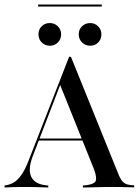

<svg xmlns="http://www.w3.org/2000/svg" viewBox="-30 -834 623 854"><path d="M116.1 -140.3Q93.5 -82.3 108.5 -48.8Q123.4 -15.3 175 -9.7L184.7 -8.9V0Q155.6 -1.6 124.6 -2Q93.5 -2.4 69.4 -2.4Q43.5 -2.4 24.6 -1.6Q5.6 -0.8 -9.7 0V-8.9L0 -10.5Q22.6 -15.3 39.1 -27.8Q55.6 -40.3 71 -64.9Q86.3 -89.5 102.4 -133.1L277.4 -581.5H285.5L492.7 -69.4Q500.8 -47.6 508.5 -35.5Q516.1 -23.4 526.6 -17.7Q537.1 -12.1 552.4 -10.5L566.9 -9.7V-0.8Q555.6 -0.8 541.5 -1.2Q527.4 -1.6 510.9 -2Q494.4 -2.4 475 -2.4H466.9H466.1Q446 -2.4 427 -2Q408.1 -1.6 391.5 -1.2Q375 -0.8 361.7 -0.4Q348.4 0 338.7 0V-8.9L354.8 -10.5Q387.1 -14.5 394.8 -27.4Q402.4 -40.3 388.7 -79.8L235.5 -461.3L246.8 -479.8ZM136.3 -208.9 140.3 -217.7H379.8L383.1 -208.9ZM191.9 -630.6Q170.2 -630.6 155.6 -645.2Q141.1 -659.7 141.1 -681.5Q141.1 -703.2 155.6 -717.3Q170.2 -731.5 191.1 -731.5Q212.9 -731.5 227.4 -716.9Q241.9 -702.4 241.9 -681.5Q241.9 -659.7 227.4 -645.2Q212.9 -630.6 191.9 -630.6ZM371 -630.6Q350 -630.6 335.1 -645.2Q320.2 -659.7 320.2 -681.5Q320.2 -703.2 335.1 -717.3Q350 -731.5 371 -731.5Q391.9 -731.5 406.5 -716.9Q421 -702.4 421 -681.5Q421 -659.7 406.9 -645.2Q392.7 -630.6 371 -630.6ZM139.5 -804.8V-813.7H422.6V-804.8Z"/></svg>

Font: Playfair 144pt SemiCondensed Medium
Style: Regular
Weight: 500
Width: 4
Designer: Claus Eggers Sørensen
Foundry: Claus Eggers Sørensen
Version: Version 2.203